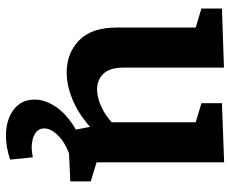

<svg xmlns="http://www.w3.org/2000/svg" viewBox="-86 -492 803 671"><g transform="rotate(90 315.5 -156.5)"><path d="M233 12Q166.3 12 121.3 -31.3Q76.3 -74.7 76.3 -162.7V-455L89.3 -435L9.7 -459V-530.7L216.3 -537.7V-185.7Q216.3 -139.3 237.3 -116.8Q258.3 -94.3 293.3 -94.3Q320.3 -94.3 352.5 -108.8Q384.7 -123.3 416.7 -153.7L407.3 -128.7V-458L420.3 -435L340.7 -459V-530.7L547.3 -538.3V-74.3L530.3 -97.7L614 -72.3V-0.7L438.3 7.3L419.3 -90.7L438.7 -84.3Q389.3 -35.7 335.7 -11.8Q282 12 233 12ZM454.6 224.2Q399 224.2 363.5 197.5Q328 170.8 328 124.4Q328 91.6 348.3 57.5Q368.6 23.4 409.9 -5.6Q451.2 -34.6 513.8 -52.4L527.2 0Q480.6 15.4 454.7 40.9Q428.8 66.4 428.8 90Q428.8 111.4 447.7 122.8Q466.6 134.2 494.4 134.2Q503 134.2 512 133.1Q521 132 529.8 130.4L537.8 209.6Q515.8 217 494.9 220.6Q474 224.2 454.6 224.2Z"/></g></svg>

Font: Bitter Thin
Style: Regular
Weight: 100
Designer: Sol Matas, and Bitter project Authors
Foundry: Sol Matas
Version: Version 2.002